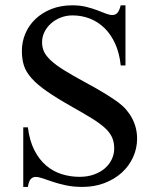

<svg xmlns="http://www.w3.org/2000/svg" viewBox="-20 -698 596 733"><path d="M503.4 -168.9Q503.4 -131.3 488 -97.7Q472.7 -64 444.8 -38.8Q417 -13.7 378.7 1Q340.3 15.6 294.4 15.6Q260.7 15.6 232.9 9.8Q205.1 3.9 183.1 -3.4Q161.1 -10.7 144.5 -16.6Q127.9 -22.5 116.2 -22.5Q104.5 -22.5 97.2 -14.2Q89.8 -5.9 86.4 15.6H68.8V-211.9H86.4Q92.8 -160.6 111.1 -124.8Q129.4 -88.9 156 -66.2Q182.6 -43.5 215.6 -33.2Q248.5 -22.9 283.7 -22.9Q314 -22.9 338.6 -31.7Q363.3 -40.5 380.4 -55.4Q397.5 -70.3 406.7 -89.8Q416 -109.4 416 -131.3Q416 -155.8 407.5 -174.3Q398.9 -192.9 379.9 -210.2Q360.8 -227.5 330.3 -246.3Q299.8 -265.1 256.3 -289.6Q197.3 -322.8 159.7 -348.9Q122.1 -375 100.6 -399.2Q79.1 -423.3 71.3 -448Q63.5 -472.7 63.5 -503.4Q63.5 -538.6 76.9 -570.1Q90.3 -601.6 115.5 -625.5Q140.6 -649.4 176.3 -663.6Q211.9 -677.7 256.3 -677.7Q285.2 -677.7 308.8 -671.9Q332.5 -666 351.1 -658.9Q369.6 -651.9 384 -646.2Q398.4 -640.6 409.2 -640.6Q420.4 -640.6 428 -648.7Q435.5 -656.7 440.9 -677.7H459V-448.2H440.9Q436 -495.1 419.9 -530.8Q403.8 -566.4 379.2 -590.6Q354.5 -614.7 323.2 -627Q292 -639.2 256.8 -639.2Q232.9 -639.2 211.7 -630.9Q190.4 -622.6 174.8 -608.6Q159.2 -594.7 149.9 -576.2Q140.6 -557.6 140.6 -537.1Q140.6 -517.6 147.9 -501.2Q155.3 -484.9 173.8 -467.5Q192.4 -450.2 224.4 -430.2Q256.3 -410.2 305.2 -383.8Q352.5 -358.4 383.5 -339.1Q414.6 -319.8 432.1 -306.6Q465.8 -281.7 484.6 -245.8Q503.4 -210 503.4 -168.9Z"/></svg>

Font: Campania
Style: Regular
Weight: 400
Version: Version 2.009